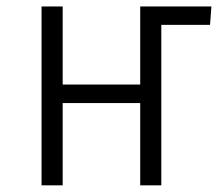

<svg xmlns="http://www.w3.org/2000/svg" viewBox="-20 -558 656 578"><path d="M402.1 0V-247.7H168.7V0H105.1V-538.5H168.7V-303.6H402.1V-538.5H616.4L612.3 -483.1H466.2L465.6 -483.6V0Z"/></svg>

Font: Fira Code Light
Style: Regular
Weight: 300
Monospace: yes
Designer: Carrois Corporate, Edenspiekermann AG, Nikita Prokopov
Foundry: Carrois Corporate, Edenspiekermann AG, Nikita Prokopov
Version: Version 6.000; ttfautohint (v1.8.2) -l 8 -r 50 -G 200 -x 14 